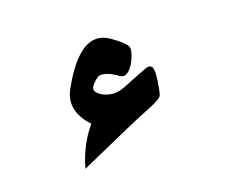

<svg xmlns="http://www.w3.org/2000/svg" viewBox="-62 -317 550 469"><g transform="rotate(-20 213.0 -82.5)"><path d="M89.8 62Q106 4.4 141.1 -36.6Q95.2 -85.4 121.6 -133.8Q191.4 -260.3 255.9 -215.8Q287.1 -194.3 293 -181.6Q296.4 -171.9 286.6 -150.4Q276.9 -128.9 262.7 -120.6Q252 -115.7 240.7 -126.5Q217.3 -142.1 200.7 -140.6Q194.3 -139.6 183.3 -128.7Q172.4 -117.7 174.6 -110.8Q176.8 -104 187.5 -96.9Q198.2 -89.8 213.6 -87.6Q229 -85.4 250.2 -94Q271.5 -102.5 287.4 -108.9Q303.2 -115.2 313.2 -118.7Q323.2 -122.1 328.1 -115.7Q333 -109.4 329.6 -84Q326.2 -58.6 321.8 -44.4Q316.9 -35.2 282.2 -22Q247.6 -8.8 89.8 62Z"/></g></svg>

Font: Amiri Typewriter
Style: Bold
Weight: 700
Monospace: yes
Designer: Khaled Hosny
Version: Version 1.1